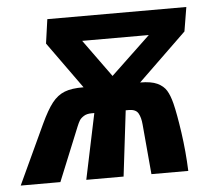

<svg xmlns="http://www.w3.org/2000/svg" viewBox="-74 -598 719 646"><g transform="rotate(-5 285.0 -275.0)"><path d="M210 -311 97 -468.5 108.5 -550H578L564.5 -468.5L401 -310.5Q438 -310.5 458.8 -300.8Q479.5 -291 489.5 -274.5Q499.5 -258 506.5 -230.5Q515.5 -194.5 524.8 -129.8Q534 -65 536.5 0H412L397 -169Q395 -193 386.8 -207.2Q378.5 -221.5 355 -221.5H344.5L318 0H192L238.5 -221.5H229.5Q213 -221.5 202.8 -215Q192.5 -208.5 188 -201Q183.5 -193.5 179 -182.5L104.5 0H-29.5L63.5 -200Q85 -246 103.2 -269.2Q121.5 -292.5 145.8 -302Q170 -311.5 210 -311ZM444 -467H219L310.5 -340.5Z"/></g></svg>

Font: JuliaMono
Style: Bold Italic
Weight: 700
Italic angle: -9°
Monospace: yes
Designer: cormullion
Foundry: corm
Version: Version 0.057; ttfautohint (v1.8.4)